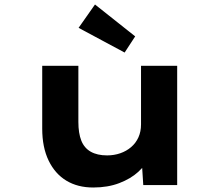

<svg xmlns="http://www.w3.org/2000/svg" viewBox="-20 -824 984 855"><path d="M395 11Q326 11 275.5 -19.5Q225 -50 196.5 -109Q168 -168 168 -251V-531H329V-281Q329 -231 342 -198Q355 -165 384 -148.5Q413 -132 457 -132Q488 -132 515.5 -141.5Q543 -151 564 -169Q585 -187 596.5 -212.5Q608 -238 608 -270V-531H769V0H618L611 -109L641 -121Q629 -89 595.5 -58.5Q562 -28 511 -8.5Q460 11 395 11ZM535 -590 330 -700 403 -804 582 -662Z"/></svg>

Font: Lexend Tera
Style: Bold
Weight: 700
Designer: Bonnie Shaver-Troup, Thomas Jockin
Foundry: Lexend
Version: Version 1.007